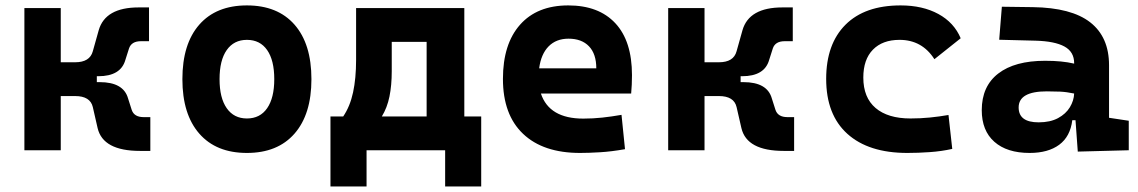

<svg xmlns="http://www.w3.org/2000/svg" viewBox="-20 -547 4142 699"><path d="M68.8 0V-517.6H201.2V-320.3H253.4Q307.1 -320.3 317.9 -360.4L339.4 -437Q363.3 -520 484.9 -520H522.5V-397H493.2Q458.5 -397 449.7 -370.6L436.5 -329.1Q419.9 -269.5 337.9 -269.5H332.5V-248H342.8Q429.7 -248 446.3 -188.5L459.5 -147Q468.3 -120.6 502.9 -120.6H527.3V2.4H489.7Q355 2.4 335.4 -80.6L317.9 -157.2Q308.6 -197.3 253.4 -197.3H201.2V0Z M878.9 9.8Q767.1 9.8 705.6 -60.5Q644 -130.9 644 -258.8Q644 -387.2 705.6 -457.3Q767.1 -527.3 878.9 -527.3Q990.7 -527.3 1052.2 -457.3Q1113.8 -387.2 1113.8 -258.8Q1113.8 -130.9 1052.2 -60.5Q990.7 9.8 878.9 9.8ZM878.9 -115.7Q926.8 -115.7 952.6 -153.1Q978.5 -190.4 978.5 -258.8Q978.5 -327.6 952.6 -364.7Q926.8 -401.9 878.9 -401.9Q831.5 -401.9 805.4 -364.7Q779.3 -327.6 779.3 -258.8Q779.3 -190.4 805.4 -153.1Q831.5 -115.7 878.9 -115.7Z M1183.1 131.8V-123H1229.5Q1254.4 -159.7 1265.4 -210.7Q1276.4 -261.7 1276.4 -329.1V-517.6H1670.4V-123H1731.9V131.8H1600.6V0H1314.5V131.8ZM1533.2 -123V-394.5H1406.2V-287.6Q1406.2 -236.3 1397.9 -195.6Q1389.6 -154.8 1370.1 -123Z M2091.8 9.8Q1957.5 9.8 1884.3 -59.8Q1811 -129.4 1811 -259.8Q1811 -386.7 1873.3 -457Q1935.5 -527.3 2048.8 -527.3Q2159.7 -527.3 2220.2 -462.4Q2280.8 -397.5 2280.8 -273.4Q2280.8 -238.3 2277.8 -206.5H1949.2Q1979.5 -115.2 2103.5 -115.2Q2138.7 -115.2 2172.9 -118.9Q2207 -122.6 2242.7 -128.9L2255.4 -3.9Q2205.6 4.9 2164.6 7.3Q2123.5 9.8 2091.8 9.8ZM1942.9 -298.3H2150.9Q2150.9 -350.6 2124.3 -378.4Q2097.7 -406.2 2049.8 -406.2Q2004.9 -406.2 1977.3 -378.2Q1949.7 -350.1 1942.9 -298.3Z M2412.6 0V-517.6H2544.9V-320.3H2597.2Q2650.9 -320.3 2661.6 -360.4L2683.1 -437Q2707 -520 2828.6 -520H2866.2V-397H2836.9Q2802.2 -397 2793.5 -370.6L2780.3 -329.1Q2763.7 -269.5 2681.6 -269.5H2676.3V-248H2686.5Q2773.4 -248 2790 -188.5L2803.2 -147Q2812 -120.6 2846.7 -120.6H2871.1V2.4H2833.5Q2698.7 2.4 2679.2 -80.6L2661.6 -157.2Q2652.3 -197.3 2597.2 -197.3H2544.9V0Z M3283.2 9.8Q3142.1 9.8 3064.9 -59.8Q2987.8 -129.4 2987.8 -259.8Q2987.8 -386.7 3058.1 -457Q3128.4 -527.3 3258.8 -527.3Q3338.9 -527.3 3396.2 -496.1Q3453.6 -464.8 3477.5 -407.7L3381.8 -331.5Q3336.9 -401.9 3254.9 -401.9Q3192.9 -401.9 3158 -366.2Q3123 -330.6 3123 -264.6Q3123 -191.9 3167.7 -153.8Q3212.4 -115.7 3294.9 -115.7Q3330.1 -115.7 3365 -119.1Q3399.9 -122.6 3433.1 -128.4L3446.8 -4.9Q3407.2 3.9 3365.2 6.8Q3323.2 9.8 3283.2 9.8Z M3903.8 4.9 3895.5 -109.4H3883.8Q3876.5 -49.8 3836.2 -20Q3795.9 9.8 3728.5 9.8Q3646 9.8 3600.1 -30.8Q3554.2 -71.3 3554.2 -146Q3554.2 -232.9 3614.3 -279.3Q3674.3 -325.7 3784.7 -325.7Q3816.9 -325.7 3842 -323.2Q3867.2 -320.8 3890.6 -315.4V-316.9Q3890.6 -358.4 3855.2 -377.7Q3819.8 -397 3750 -398.9L3617.7 -402.3L3627.4 -522.5L3740.2 -521Q3880.9 -519 3949.2 -465.6Q4017.6 -412.1 4017.6 -309.6V-118.2L4089.4 -107.4V0ZM3890.6 -206.5Q3862.3 -212.4 3839.4 -213.4Q3816.4 -214.4 3791 -214.4Q3688.5 -214.4 3688.5 -155.8Q3688.5 -101.6 3761.2 -101.6Q3803.2 -101.6 3831.8 -116.9Q3860.4 -132.3 3875 -156.5Q3889.6 -180.7 3890.6 -206.5Z"/></svg>

Font: Cascadia Code NF
Style: Bold
Weight: 700
Monospace: yes
Designer: Aaron Bell
Foundry: Saja Typeworks
Version: Version 2404.023; ttfautohint (v1.8.4)